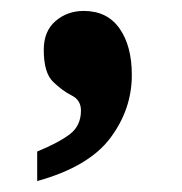

<svg xmlns="http://www.w3.org/2000/svg" viewBox="-20 -177 333 351"><path d="M48 154Q142 128 181.5 75.5Q221 23 221 -40Q221 -93 198.5 -125Q176 -157 133 -157Q103 -157 81.5 -138.5Q60 -120 60 -86Q60 -44 77 -27.5Q94 -11 111 -2.5Q128 6 128 25Q128 53 107.5 68.5Q87 84 48 100Z"/></svg>

Font: Noto Serif SemiCondensed Extra
Style: Regular
Weight: 800
Width: 4
Designer: Monotype Design Team
Foundry: Monotype Imaging Inc.
Version: Version 1.002